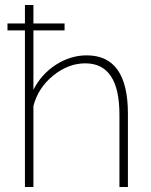

<svg xmlns="http://www.w3.org/2000/svg" viewBox="-20 -750 607 770"><path d="M493 -294V0H459V-290Q459 -496 322 -496Q254 -496 193.5 -447Q133 -398 114 -325V0H80V-628H10V-656H80V-730H114V-656H239V-628H114V-390Q146 -453 204.5 -490.5Q263 -528 328 -528Q493 -528 493 -294Z"/></svg>

Font: Raleway
Style: ExtraLight
Weight: 200
Designer: Matt McInerney, Pablo Impallari, Rodrigo Fuenzalida
Foundry: Matt McInerney, Pablo Impallari, Rodrigo Fuenzalida
Version: Version 2.001